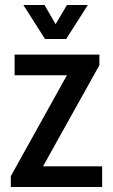

<svg xmlns="http://www.w3.org/2000/svg" viewBox="-20 -743 450 763"><path d="M23 0V-43L246 -444H38V-526H375V-484L151 -82H386V0ZM159 -588 73 -723H157L201 -647L246 -723H329L243 -588Z"/></svg>

Font: Archivo Narrow Medium
Style: Regular
Weight: 500
Designer: Hector Gatti
Foundry: Omnibus-Type
Version: Version 3.002